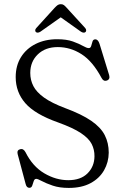

<svg xmlns="http://www.w3.org/2000/svg" viewBox="-20 -906 612 942"><path d="M317.5 16Q272 16 239 4.8Q206 -6.5 185.5 -17.5Q165 -28.5 158 -28.5Q149 -28.5 145.5 -17.5Q142 -6.5 138.2 4.5Q134.5 15.5 124 15.5Q110 15.5 105.5 -4.5L66.5 -150.5Q62 -169.5 79 -174Q94.5 -178.5 105 -159.5Q140 -89.5 197.2 -55.8Q254.5 -22 315 -22Q376 -22 409.5 -55.5Q443 -89 443.5 -139Q444 -171.5 429.8 -199.5Q415.5 -227.5 376.8 -253.2Q338 -279 264.5 -305.5Q151.5 -345.5 104.2 -399.8Q57 -454 57 -528Q57 -584 83 -625.8Q109 -667.5 155 -690.5Q201 -713.5 260.5 -713.5Q307 -713.5 337.5 -702.5Q368 -691.5 386.8 -680.8Q405.5 -670 415.5 -670Q424.5 -670 427.5 -680.8Q430.5 -691.5 433.8 -702.2Q437 -713 447.5 -713Q461.5 -713 468.5 -690.5L515.5 -537.5Q521.5 -516.5 503.5 -510.5Q487.5 -505.5 478 -524Q434.5 -605.5 380 -640.2Q325.5 -675 263.5 -675Q202.5 -675 165.5 -639.2Q128.5 -603.5 128.5 -548Q128.5 -513 143.8 -483.5Q159 -454 196.2 -427.2Q233.5 -400.5 300 -375.5Q381 -345.5 427.8 -313.2Q474.5 -281 494 -242.8Q513.5 -204.5 513.5 -157Q513 -110 490.5 -70.5Q468 -31 424.5 -7.5Q381 16 317.5 16ZM399 -748.5Q390.5 -742 376.5 -751L278 -821L179 -751Q165 -742 156.5 -748.5Q153 -751 152.8 -756.8Q152.5 -762.5 158 -768.5L248 -867.5Q256 -876 262.5 -880.8Q269 -885.5 278.5 -885.5Q287.5 -885.5 293.8 -880.8Q300 -876 307.5 -867.5L398 -768.5Q403 -762.5 402.8 -756.8Q402.5 -751 399 -748.5Z"/></svg>

Font: Fraunces 9pt S050 Light
Style: Regular
Weight: 300
Version: Version 1.000; ttfautohint (v1.8.3)